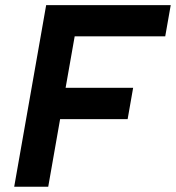

<svg xmlns="http://www.w3.org/2000/svg" viewBox="-20 -713 672 733"><path d="M34.2 0 135.3 -574.2 156.2 -693.4H631.8L610.8 -574.2H265.1L230.5 -377.9H488.3L467.3 -258.3H209.5L164.1 0Z"/></svg>

Font: CaskaydiaCove NF
Style: Bold Italic
Weight: 700
Italic angle: -10°
Designer: Aaron Bell
Foundry: Saja Typeworks
Version: Version 2111.001; VTT 6.35;Nerd Fonts 3.2.1